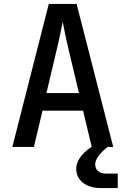

<svg xmlns="http://www.w3.org/2000/svg" viewBox="-20 -750 640 980"><path d="M518 136C486 136 466 116 466 90C466 65 484 38 523 5L529 0H558L371 -730H229L43 0H153L197 -185H404L448 -1C394 35 369 74 369 112C369 169 418 210 494 210H581V136ZM267 -486C285 -560 296 -618 300 -639C304 -618 315 -560 333 -485L383 -275H217Z"/></svg>

Font: Tekne LDO SemiBold
Style: Regular
Weight: 600
Monospace: yes
Designer: Alessio Laiso, Mario Rullo, Paolo Rosset
Foundry: Alessio Laiso
Version: Version 1.000;hotconv 1.0.109;makeotfexe 2.5.65596